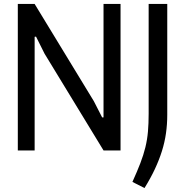

<svg xmlns="http://www.w3.org/2000/svg" viewBox="-20 -760 932 970"><path d="M649 159Q673 106 689 64.5Q705 23 714.5 -16Q724 -55 727.5 -95.5Q731 -136 731 -186V-740H825V-180Q825 -132 818.5 -86.5Q812 -41 798 3.5Q784 48 762.5 94Q741 140 710 190ZM70 -740H155L454 -249L496 -167H503V-740H589V0H503L205 -489L162 -575L155 -574V0H70Z"/></svg>

Font: Encode Sans Compressed
Style: Medium
Weight: 500
Designer: Pablo Impallari, Andres Torresi
Foundry: Pablo Impallari, Andres Torresi
Version: Version 1.000; ttfautohint (v1.00) -l 8 -r 50 -G 200 -x 14 -